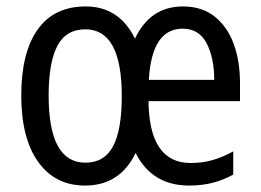

<svg xmlns="http://www.w3.org/2000/svg" viewBox="-20 -566 810 596"><path d="M548 -546Q607 -546 646.5 -514.5Q686 -483 705.5 -429.5Q725 -376 725 -308V-252H441Q443 -60 572 -60Q608 -60 639.5 -69Q671 -78 704 -96V-24Q673 -7 640 1.5Q607 10 567 10Q452 10 401 -91Q352 10 244 10Q151 10 98.5 -63.5Q46 -137 46 -269Q46 -403 97 -474.5Q148 -546 246 -546Q350 -546 399 -446Q446 -546 548 -546ZM547 -477Q451 -477 442 -318H645Q645 -386 621.5 -431.5Q598 -477 547 -477ZM245 -475Q185 -475 158 -423.5Q131 -372 131 -269Q131 -61 245 -61Q304 -61 331 -112Q358 -163 358 -268Q358 -475 245 -475Z"/></svg>

Font: Noto Sans Malayalam Condensed
Style: Regular
Weight: 400
Width: 3
Designer: Jelle Bosma - Monotype Design Team
Foundry: Monotype Imaging Inc.
Version: Version 2.104; ttfautohint (v1.8.4.7-5d5b)